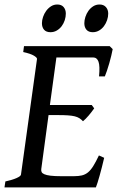

<svg xmlns="http://www.w3.org/2000/svg" viewBox="-21 -816 514 836"><path d="M432.6 -128.9Q427.7 -107.9 422.6 -87.9Q417.5 -67.9 412.6 -50.5Q407.7 -33.2 403.6 -20.3Q399.4 -7.3 396.5 0H-1.5L2.4 -25.9Q33.2 -32.7 51.3 -40.8Q69.3 -48.8 70.3 -55.7L140.1 -559.1Q141.1 -564.9 126.5 -573.7Q111.8 -582.5 80.1 -589.4L83.5 -615.2H456.5L469.7 -602.1Q467.3 -589.4 463.4 -573Q459.5 -556.6 454.6 -539.8Q449.7 -522.9 444.6 -507.8Q439.5 -492.7 435.5 -483.4H410.2Q414.6 -528.3 408 -547.1Q401.4 -565.9 384.3 -565.9H224.6L196.3 -358.9H378.4L389.2 -344.2Q384.3 -337.4 378.2 -329.3Q372.1 -321.3 365.5 -313.5Q358.9 -305.7 352.3 -299.1Q345.7 -292.5 340.3 -288.1Q333 -295.9 324.7 -301.3Q316.4 -306.6 304.2 -309.6Q292 -312.5 274.7 -313.7Q257.3 -314.9 231.9 -314.9H190.4L158.7 -80.1Q157.7 -72.8 160.2 -67.1Q162.6 -61.5 171.9 -57.4Q181.2 -53.2 199 -51Q216.8 -48.8 246.1 -48.8H300.3Q320.8 -48.8 335.4 -52.2Q350.1 -55.7 362.1 -65.4Q374 -75.2 385 -92.8Q396 -110.4 409.7 -139.2ZM265.6 -756.8Q265.6 -742.7 261 -728.3Q256.3 -713.9 247.6 -702.1Q238.8 -690.4 226.3 -683.1Q213.9 -675.8 198.7 -675.8Q180.2 -675.8 170.9 -686.5Q161.6 -697.3 161.6 -714.8Q161.6 -728 166.5 -742.4Q171.4 -756.8 180.2 -768.8Q189 -780.8 201.2 -788.6Q213.4 -796.4 228.5 -796.4Q246.6 -796.4 256.1 -785.2Q265.6 -773.9 265.6 -756.8ZM450.2 -756.8Q450.2 -742.7 445.3 -728.3Q440.4 -713.9 431.6 -702.1Q422.9 -690.4 410.4 -683.1Q397.9 -675.8 382.8 -675.8Q364.7 -675.8 355.5 -686.5Q346.2 -697.3 346.2 -714.8Q346.2 -728 350.8 -742.4Q355.5 -756.8 364 -768.8Q372.6 -780.8 384.8 -788.6Q397 -796.4 412.6 -796.4Q430.2 -796.4 440.2 -785.2Q450.2 -773.9 450.2 -756.8Z"/></svg>

Font: Gentium Book Basic
Style: Italic
Weight: 400
Italic angle: -8°
Designer: J. Victor Gaultney and Annie Olsen
Foundry: SIL International
Version: Version 1.102; 2013; Maintenance release